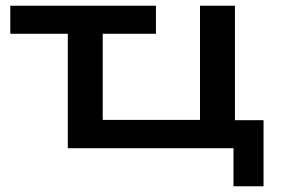

<svg xmlns="http://www.w3.org/2000/svg" viewBox="-20 -518 987 671"><path d="M796 133V0H217V-400H16V-498H525V-400H339V-99H679V-498H801V-98H901V133Z"/></svg>

Font: Nunito Sans 7pt Expanded SemiBold
Style: Regular
Weight: 600
Width: 7
Designer: Vernon Adams
Foundry: Vernon Adams
Version: Version 3.101;gftools[0.9.27]